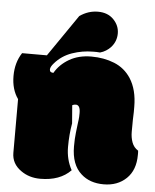

<svg xmlns="http://www.w3.org/2000/svg" viewBox="-59 -789 681 843"><g transform="rotate(5 281.0 -367.5)"><path d="M284.2 -40.5Q259.3 -85.9 259.3 -141.1Q259.3 -196.3 268.1 -245.6L261.7 -325.2Q268.6 -329.1 277.6 -329.1Q286.6 -329.1 291.7 -320.8Q296.9 -312.5 296.9 -293.5Q296.9 -274.4 295.4 -264.6Q293.9 -254.9 292.7 -243.7Q291.5 -232.4 288.3 -206.3Q285.2 -180.2 285.2 -146Q285.2 -65.4 329.6 -25.9Q367.7 8.8 429 8.8Q490.2 8.8 529.1 -28.6Q567.9 -65.9 567.9 -133.3V-142.1Q567.9 -148.9 567.4 -151.4Q547.9 -163.6 540 -185.1Q532.2 -206.5 532.2 -231.4Q532.2 -293.9 533.7 -318.8V-341.8Q533.7 -417 502 -466.3Q474.6 -508.3 428.7 -526.9Q382.8 -545.4 327.1 -545.4Q271.5 -545.4 230.2 -521.5Q189 -497.6 167 -459.5Q150.4 -459.5 150.4 -473.1Q150.4 -484.4 164.6 -500.5Q195.3 -536.1 240.5 -551.8Q285.6 -567.4 332.5 -567.4H348.1Q352.5 -567.4 363.3 -566.4Q391.1 -574.2 411.1 -596.2Q433.6 -622.1 433.6 -656.5Q433.6 -690.9 408 -717.5Q382.3 -744.1 339.1 -744.1Q295.9 -744.1 258.3 -717.8L131.8 -533.7H22.5Q-6.3 -490.2 -6.3 -430.9Q-6.3 -371.6 22.5 -331.1V-94.7Q22.5 -46.4 64.5 -17.1Q100.6 8.8 149.9 8.8Q236.3 8.8 284.2 -40.5Z"/></g></svg>

Font: Friends & Family
Style: Regular
Weight: 400
Designer: Sarang Kulkarni, Maithili Shingre, Noopur Datye
Foundry: Ek Type
Version: Version 1.000;hotconv 1.0.117;makeotfexe 2.5.65602